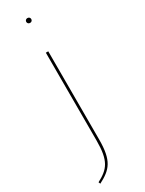

<svg xmlns="http://www.w3.org/2000/svg" viewBox="-238 -747 731 971"><g transform="rotate(-30 128.0 -262.0)"><path d="M127.7 -716.7C118.6 -716.7 113.1 -709.9 113.1 -702.6C113.1 -695.3 118.6 -688.4 127.7 -688.4C137.3 -688.4 142.3 -695.3 142.3 -702.6C142.3 -709.8 137.3 -716.7 127.7 -716.7ZM135.1 -518.3H121.1V-4.4C121.1 113.1 92.6 146.6 24.1 182.6L28.6 193.1C102.3 154.9 135.1 120.6 135.1 -4Z"/></g></svg>

Font: Fira Sans Hair
Style: Regular
Weight: 100
Designer: bBox Type GmbH & Carrois Corporate GbR & Edenspiekermann AG
Foundry: bBox Type GmbH & Carrois Corporate GbR & Edenspiekermann AG
Version: Version 4.300;PS 004.300;hotconv 1.0.88;makeotf.lib2.5.64775